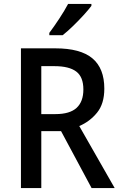

<svg xmlns="http://www.w3.org/2000/svg" viewBox="-20 -1012 616 981"><path d="M263 -765Q391 -765 452 -714Q513 -663 513 -559Q513 -482 476 -436.5Q439 -391 385 -368L566 -51H448L292 -342H191V-51H87V-765ZM258 -674H191V-429H263Q337 -429 371.5 -461Q406 -493 406 -555Q406 -619 369.5 -646.5Q333 -674 258 -674ZM447 -982Q433 -963 407 -934.5Q381 -906 352 -878Q323 -850 300 -832H232V-844Q256 -876 283 -917Q310 -958 328 -992H447Z"/></svg>

Font: Noto Sans Tamil UI SemiCondensed Medium
Style: Regular
Weight: 500
Width: 4
Designer: Jelle Bosma - Monotype Design Team
Foundry: Monotype Imaging Inc.
Version: Version 2.004; ttfautohint (v1.8.4.7-5d5b)